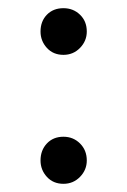

<svg xmlns="http://www.w3.org/2000/svg" viewBox="-20 -439 310 469"><path d="M135 10Q110 10 94.5 -7Q79 -24 79 -47Q79 -72 94.5 -88.5Q110 -105 135 -105Q159 -105 175.5 -88.5Q192 -72 192 -47Q192 -24 175.5 -7Q159 10 135 10ZM135 -305Q110 -305 94.5 -322Q79 -339 79 -362Q79 -387 94.5 -403Q110 -419 135 -419Q159 -419 175.5 -403Q192 -387 192 -362Q192 -339 175.5 -322Q159 -305 135 -305Z"/></svg>

Font: Outfit Thin Light
Style: Regular
Weight: 300
Version: Version 1.100;gftools[0.9.27]